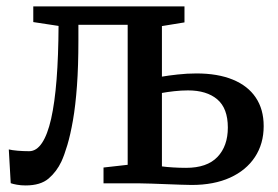

<svg xmlns="http://www.w3.org/2000/svg" viewBox="-20 -573 869 600"><path d="M60 6.5Q45 6.5 32.8 4.2Q20.5 2 13.5 -0.5L7.5 -106Q18 -103.5 35.2 -102Q52.5 -100.5 71 -100.5Q94 -100.5 111.2 -126.2Q128.5 -152 139.8 -201.8Q151 -251.5 156.8 -324.5Q162.5 -397.5 163 -492L84 -504V-553H556.5V-503L486 -491.5V-333.5Q506 -337 535.2 -340.2Q564.5 -343.5 594 -343.5Q660.5 -343.5 707.5 -324.2Q754.5 -305 779.2 -268.2Q804 -231.5 804 -179Q804 -123.5 776.5 -82Q749 -40.5 698.8 -17.8Q648.5 5 579 5Q567 5 545.2 4.2Q523.5 3.5 499 2.5Q474.5 1.5 452.8 0.8Q431 0 418 0H303.5V-49.5L379 -58V-495.5H225V-446.5Q225 -366.5 220.5 -304.8Q216 -243 208 -197.2Q200 -151.5 190.5 -119.8Q181 -88 172 -68.5Q157 -36.5 131.8 -15Q106.5 6.5 60 6.5ZM561.5 -48.5Q627 -48.5 659.5 -82.5Q692 -116.5 692 -174.5Q692 -234.5 659 -262.5Q626 -290.5 567.5 -290.5Q546.5 -290.5 524.2 -288Q502 -285.5 486 -282.5V-53Q500.5 -51 520.5 -49.8Q540.5 -48.5 561.5 -48.5Z"/></svg>

Font: Merriweather 24pt Medium
Style: Regular
Weight: 500
Designer: Eben Sorkin
Foundry: Eben Sorkin
Version: Version 2.100